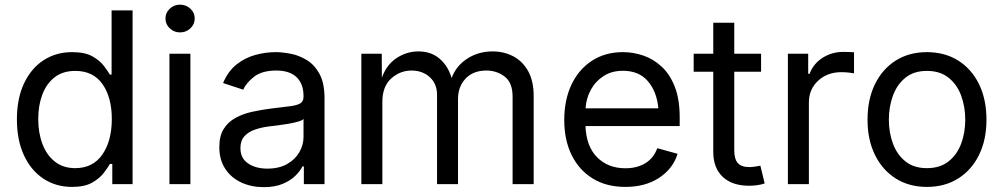

<svg xmlns="http://www.w3.org/2000/svg" viewBox="-20 -771 4202 804"><path d="M281.7 11.7Q213.9 11.7 161.6 -22.9Q109.4 -57.6 80.1 -121.1Q50.8 -184.6 50.8 -271.5Q50.8 -357.9 80.3 -421.1Q109.9 -484.4 162.1 -518.6Q214.4 -552.7 282.2 -552.7Q335.4 -552.7 366.7 -535.2Q397.9 -517.6 414.8 -495.4Q431.6 -473.1 440.4 -458.5H447.3V-727.5H535.2V0H450.2V-84.5H440.4Q431.6 -69.3 414.3 -46.6Q397 -23.9 365.5 -6.1Q334 11.7 281.7 11.7ZM294.9 -66.9Q369.1 -66.9 408.7 -124Q448.2 -181.2 448.2 -272.5Q448.2 -362.8 409.4 -418.5Q370.6 -474.1 294.9 -474.1Q243.2 -474.1 208.7 -447.3Q174.3 -420.4 157.2 -374.8Q140.1 -329.1 140.1 -272.5Q140.1 -215.3 157.5 -168.7Q174.8 -122.1 209.5 -94.5Q244.1 -66.9 294.9 -66.9Z M689.5 0V-545.9H777.3V0ZM733.9 -635.3Q709 -635.3 690.9 -652.3Q672.9 -669.4 672.9 -693.4Q672.9 -717.8 690.9 -734.6Q709 -751.5 733.9 -751.5Q759.3 -751.5 777.3 -734.6Q795.4 -717.8 795.4 -693.4Q795.4 -669.4 777.3 -652.3Q759.3 -635.3 733.9 -635.3Z M1084.5 12.7Q1032.7 12.7 990.5 -6.8Q948.2 -26.4 923.3 -64Q898.4 -101.6 898.4 -155.3Q898.4 -202.1 917 -231.4Q935.5 -260.7 966.6 -277.6Q997.6 -294.4 1035.2 -302.7Q1072.8 -311 1110.8 -315.9Q1159.7 -322.3 1190.4 -325.7Q1221.2 -329.1 1236.1 -337.4Q1251 -345.7 1251 -365.7V-368.7Q1251 -419.4 1222.2 -447.5Q1193.4 -475.6 1136.7 -475.6Q1077.6 -475.6 1044.4 -450Q1011.2 -424.3 998.5 -395.5L914.1 -423.3Q935.1 -473.1 970.7 -501.2Q1006.3 -529.3 1049.3 -541Q1092.3 -552.7 1134.3 -552.7Q1161.6 -552.7 1196.5 -546.1Q1231.4 -539.6 1263.9 -520Q1296.4 -500.5 1317.6 -462.2Q1338.9 -423.8 1338.9 -359.9V0H1252.4V-74.2H1246.6Q1237.3 -55.2 1216.8 -34.9Q1196.3 -14.6 1163.6 -1Q1130.9 12.7 1084.5 12.7ZM1099.6 -64.9Q1148.4 -64.9 1182.1 -84Q1215.8 -103 1233.4 -133.5Q1251 -164.1 1251 -197.3V-272.9Q1245.6 -266.6 1227.5 -261.5Q1209.5 -256.3 1186.3 -252.4Q1163.1 -248.5 1141.4 -245.8Q1119.6 -243.2 1106.9 -241.7Q1075.2 -237.8 1047.6 -228.3Q1020 -218.8 1003.4 -200.4Q986.8 -182.1 986.8 -150.9Q986.8 -108.4 1018.8 -86.7Q1050.8 -64.9 1099.6 -64.9Z M1493.2 0V-545.9H1578.6L1579.1 -445.8Q1599.1 -501 1641.4 -528.3Q1683.6 -555.7 1731.9 -555.7Q1785.6 -555.7 1821 -525.1Q1856.4 -494.6 1871.1 -444.3Q1890.6 -496.1 1937.3 -525.9Q1983.9 -555.7 2043 -555.7Q2090.3 -555.7 2129.4 -535.2Q2168.5 -514.6 2191.7 -473.1Q2214.8 -431.6 2214.8 -368.2V0H2126.5V-365.7Q2126.5 -424.8 2093.5 -450.2Q2060.5 -475.6 2016.6 -475.6Q1961.4 -475.6 1929.7 -441.9Q1897.9 -408.2 1897.9 -356.4V0H1810.1V-374.5Q1810.1 -419.9 1779.8 -447.8Q1749.5 -475.6 1703.1 -475.6Q1655.3 -475.6 1618.2 -442.4Q1581.1 -409.2 1581.1 -343.8V0Z M2598.6 11.7Q2519.5 11.7 2462.2 -23.4Q2404.8 -58.6 2373.8 -121.6Q2342.8 -184.6 2342.8 -268.6Q2342.8 -352.5 2373 -416.5Q2403.3 -480.5 2458.7 -516.6Q2514.2 -552.7 2588.4 -552.7Q2631.8 -552.7 2674.1 -538.3Q2716.3 -523.9 2750.7 -491.9Q2785.2 -460 2805.7 -407.7Q2826.2 -355.5 2826.2 -279.8V-243.2H2431.6Q2435.1 -157.7 2480.7 -112.1Q2526.4 -66.4 2599.1 -66.4Q2647.5 -66.4 2682.4 -87.6Q2717.3 -108.9 2732.4 -150.4L2817.4 -127Q2798.3 -64.9 2740.5 -26.6Q2682.6 11.7 2598.6 11.7ZM2432.1 -317.4H2736.8Q2730.5 -387.2 2693.1 -430.9Q2655.8 -474.6 2588.4 -474.6Q2541.5 -474.6 2507.6 -452.6Q2473.6 -430.7 2454.1 -395Q2434.6 -359.4 2432.1 -317.4Z M3167 -545.9V-470.7H3054.7V-141.6Q3054.7 -105 3069.6 -88.1Q3084.5 -71.3 3119.1 -71.3Q3127.4 -71.3 3140.4 -73.2Q3153.3 -75.2 3164.1 -77.1L3182.1 -2.9Q3168.5 2 3151.1 4.4Q3133.8 6.8 3116.7 6.8Q3045.9 6.8 3006.3 -30.5Q2966.8 -67.9 2966.8 -134.8V-470.7H2884.8V-545.9H2966.8V-675.8H3054.7V-545.9Z M3279.3 0V-545.9H3364.3V-461.9H3370.1Q3385.3 -503.4 3424.1 -528.6Q3462.9 -553.7 3511.7 -553.7Q3521.5 -553.7 3534.9 -553.2Q3548.3 -552.7 3556.2 -552.2V-463.9Q3552.2 -464.8 3536.6 -466.8Q3521 -468.8 3503.4 -468.8Q3444.3 -468.8 3405.8 -432.9Q3367.2 -397 3367.2 -341.8V0Z M3861.3 11.7Q3787.1 11.7 3731.2 -23.4Q3675.3 -58.6 3644 -122.1Q3612.8 -185.5 3612.8 -269.5Q3612.8 -355 3644 -418.7Q3675.3 -482.4 3731.2 -517.6Q3787.1 -552.7 3861.3 -552.7Q3936 -552.7 3992.2 -517.6Q4048.3 -482.4 4079.6 -418.7Q4110.8 -355 4110.8 -269.5Q4110.8 -185.5 4079.6 -122.1Q4048.3 -58.6 3992.2 -23.4Q3936 11.7 3861.3 11.7ZM3861.3 -66.9Q3916.5 -66.9 3952.1 -95.2Q3987.8 -123.5 4004.9 -169.7Q4022 -215.8 4022 -269.5Q4022 -323.7 4004.9 -370.4Q3987.8 -417 3952.1 -445.6Q3916.5 -474.1 3861.3 -474.1Q3806.6 -474.1 3771.5 -445.6Q3736.3 -417 3719.2 -370.6Q3702.1 -324.2 3702.1 -269.5Q3702.1 -215.8 3719.2 -169.7Q3736.3 -123.5 3771.5 -95.2Q3806.6 -66.9 3861.3 -66.9Z"/></svg>

Font: Inter-Regular
Style: Regular
Weight: 400
Designer: Rasmus Andersson
Foundry: rsms
Version: Version 4.000;git-a52131595